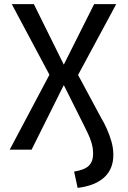

<svg xmlns="http://www.w3.org/2000/svg" viewBox="-20 -725 619 930"><path d="M356 185 339 106Q390 98 410.5 77.5Q431 57 431 20Q431 -7 423.5 -32.5Q416 -58 405.5 -79Q395 -100 388 -115L290 -311H288L133 0H27L228 -379L229 -345L37 -705H144L289 -412L436 -705H543L349 -345V-379L471 -152Q484 -131 497 -102Q510 -73 519.5 -40.5Q529 -8 529 25Q529 94 484.5 134.5Q440 175 356 185Z"/></svg>

Font: Nunito Sans 7pt Condensed Medium
Style: Regular
Weight: 500
Width: 3
Designer: Vernon Adams
Foundry: Vernon Adams
Version: Version 3.101;gftools[0.9.27]